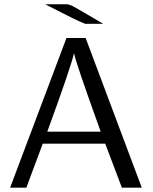

<svg xmlns="http://www.w3.org/2000/svg" viewBox="-20 -870 707 890"><path d="M26.9 0 288.1 -693.8H377L637.2 0H544.9L467.8 -204.1H178.2L102.1 0ZM189.9 -850.1H290Q301.3 -850.1 322.8 -838.6Q344.2 -827.1 458 -759.8H384.8Q383.8 -759.8 381.8 -759.8L379.9 -758.8Q368.7 -758.8 268.1 -810.1Q220.7 -834 189.9 -850.1ZM199.2 -259.8H446.8Q328.6 -586.9 323.2 -624Q310.1 -563 199.2 -259.8Z"/></svg>

Font: CMU Sans Serif
Style: Medium
Weight: 500
Version: Version 0.7.0